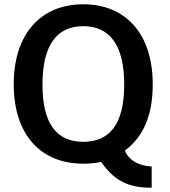

<svg xmlns="http://www.w3.org/2000/svg" viewBox="-20 -753 793 895"><path d="M44 -360C44 -125 170 10 368 10C395 10 419 8 452 2C522 106 603 122 687 122V23C631 21 581 -4 562 -51C651 -117 692 -220 692 -360C692 -595 566 -733 368 -733C170 -733 44 -595 44 -360ZM178 -358C178 -546 247 -631 368 -631C489 -631 559 -546 559 -359C559 -171 489 -92 368 -92C248 -92 178 -171 178 -358Z"/></svg>

Font: United Sans SemiBold
Style: Regular
Weight: 600
Designer: Pablo Impallari, Rodrigo Fuenzalida (Modified by Dan O. Williams)
Version: Version 1.000;PS 001.000;hotconv 1.0.88;makeotf.lib2.5.64775